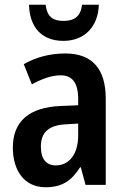

<svg xmlns="http://www.w3.org/2000/svg" viewBox="-20 -778 527 808"><path d="M396 -758H325C320 -708 291 -690 248 -690C202 -690 178 -708 172 -758H102C105 -660 158 -606 247 -606C335 -606 393 -665 396 -758ZM255 -553C188 -553 129 -536 80 -508L114 -423C158 -447 198 -461 235 -461C284 -461 309 -430 309 -361V-335L236 -332C104 -327 34 -268 34 -157C34 -62 81 10 172 10C241 10 281 -17 317 -74H320L340 0H425V-363C425 -488 368 -553 255 -553ZM260 -255 309 -258V-208C309 -128 270 -82 215 -82C176 -82 152 -107 152 -161C152 -220 184 -252 260 -255Z"/></svg>

Font: Noto Sans Lao Condensed SemiBold
Style: Regular
Weight: 600
Width: 3
Designer: Monotype Design Team
Foundry: Monotype Imaging Inc.
Version: Version 2.003